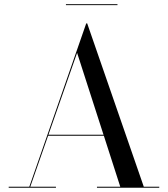

<svg xmlns="http://www.w3.org/2000/svg" viewBox="-20 -874 782 894"><path d="M287 -854.5V-850H527V-854.5ZM20.5 -4.5V0H240.5V-4.5H121L204 -242H463.5L540 -4.5H431.5V0H721.5V-4.5H649.5L386 -765H381.5L116.5 -4.5ZM339 -628 462 -246.5H205.5Z"/></svg>

Font: Bodoni* 36pt
Style: Regular
Weight: 400
Version: Version 2.3